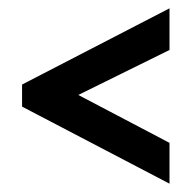

<svg xmlns="http://www.w3.org/2000/svg" viewBox="-20 -520 461 461"><path d="M387 -79 33 -264V-317L387 -500V-400L168 -292L387 -177Z"/></svg>

Font: Stick No Bills ExtraLight SemiBold
Style: Regular
Weight: 600
Version: Version 2.000